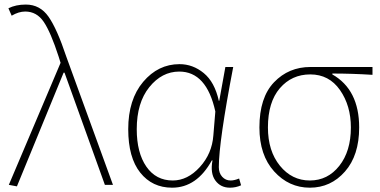

<svg xmlns="http://www.w3.org/2000/svg" viewBox="-20 -827 1698 859"><path d="M55.7 6.8 19.5 0 251 -545.9 242.2 -574.2Q207 -682.6 175.8 -729Q144.5 -775.4 92.8 -775.4Q63.5 -775.4 32.2 -756.8L17.6 -790Q50.8 -806.6 95.7 -806.6Q159.2 -806.6 197.3 -752Q235.4 -697.3 276.4 -574.2L485.4 0H449.2L268.6 -502H264.6Z M750 12.7Q661.1 12.7 607.4 -54.7Q553.7 -122.1 553.7 -249Q553.7 -381.8 620.6 -460.9Q687.5 -540 783.2 -540Q842.8 -540 891.6 -500Q940.4 -460 959 -376H960.9L988.3 -527.3H1023.4Q959 -192.4 959 -79.1Q959 -52.7 974.1 -36.1Q989.3 -19.5 1011.7 -19.5Q1028.3 -19.5 1049.8 -28.3L1058.6 2Q1035.2 12.7 1008.8 12.7Q966.8 12.7 943.4 -19.5Q919.9 -51.8 930.7 -109.4H927.7Q860.4 12.7 750 12.7ZM752.9 -19.5Q819.3 -19.5 874 -79.6Q928.7 -139.6 934.6 -221.7L943.4 -328.1Q904.3 -506.8 782.2 -506.8Q704.1 -506.8 647.9 -437Q591.8 -367.2 591.8 -249Q591.8 -143.6 634.8 -81.5Q677.7 -19.5 752.9 -19.5Z M1140.6 -256.8Q1140.6 -390.6 1206.1 -459Q1271.5 -527.3 1369.1 -527.3H1646.5V-492.2Q1555.7 -498 1466.8 -498V-494.1Q1586.9 -425.8 1586.9 -256.8Q1586.9 -131.8 1523.4 -59.6Q1460 12.7 1366.2 12.7Q1272.5 12.7 1206.5 -60.1Q1140.6 -132.8 1140.6 -256.8ZM1549.8 -256.8Q1549.8 -354.5 1501 -424.3Q1452.1 -494.1 1368.2 -494.1Q1285.2 -494.1 1231.9 -432.1Q1178.7 -370.1 1178.7 -256.8Q1178.7 -151.4 1232.4 -85.4Q1286.1 -19.5 1366.2 -19.5Q1446.3 -19.5 1498 -85Q1549.8 -150.4 1549.8 -256.8Z"/></svg>

Font: Bpmf Zihi Sans ExtraLight
Style: ExtraLight
Weight: 250
Foundry: But Ko
Version: Version 1.320